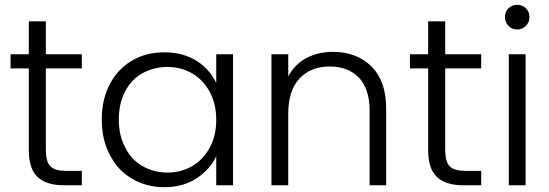

<svg xmlns="http://www.w3.org/2000/svg" viewBox="-20 -772 2289 800"><path d="M321 -487C321 -487 321 -546 321 -546C321 -546 171 -546 171 -546C171 -546 171 -683 171 -683C171 -683 100 -683 100 -683C100 -683 100 -546 100 -546C100 -546 24 -546 24 -546C24 -546 24 -487 24 -487C24 -487 100 -487 100 -487C100 -487 100 -148 100 -148C100 -148 100 -148 100 -148C100 -95 112 -58 136 -35C160 -12 197 0 246 0C246 0 321 0 321 0C321 0 321 -60 321 -60C321 -60 257 -60 257 -60C257 -60 257 -60 257 -60C225 -60 203 -66 190 -79C177 -92 171 -115 171 -148C171 -148 171 -487 171 -487C171 -487 321 -487 321 -487Z M404 -274C404 -274 404 -274 404 -274C404 -218 415 -169 438 -126C460 -83 491 -50 531 -27C570 -4 615 8 664 8C664 8 664 8 664 8C716 8 761 -4 799 -29C836 -53 864 -84 881 -121C881 -121 881 0 881 0C881 0 951 0 951 0C951 0 951 -546 951 -546C951 -546 881 -546 881 -546C881 -546 881 -426 881 -426C881 -426 881 -426 881 -426C864 -463 837 -494 800 -518C762 -542 717 -554 665 -554C665 -554 665 -554 665 -554C615 -554 570 -543 531 -520C491 -497 460 -464 438 -422C415 -379 404 -330 404 -274ZM881 -273C881 -273 881 -273 881 -273C881 -229 872 -190 854 -157C836 -124 812 -98 781 -80C750 -62 715 -53 678 -53C678 -53 678 -53 678 -53C639 -53 605 -62 574 -80C543 -97 519 -123 502 -157C484 -190 475 -229 475 -274C475 -274 475 -274 475 -274C475 -319 484 -359 502 -392C519 -425 543 -450 574 -467C605 -484 639 -493 678 -493C678 -493 678 -493 678 -493C715 -493 750 -484 781 -466C812 -448 836 -422 854 -389C872 -356 881 -317 881 -273Z M1367 -556C1367 -556 1367 -556 1367 -556C1326 -556 1289 -547 1256 -530C1223 -512 1198 -486 1181 -453C1181 -453 1181 -546 1181 -546C1181 -546 1111 -546 1111 -546C1111 -546 1111 0 1111 0C1111 0 1181 0 1181 0C1181 0 1181 -298 1181 -298C1181 -298 1181 -298 1181 -298C1181 -363 1197 -412 1228 -445C1259 -478 1301 -495 1354 -495C1354 -495 1354 -495 1354 -495C1405 -495 1446 -479 1476 -448C1505 -417 1520 -371 1520 -312C1520 -312 1520 0 1520 0C1520 0 1589 0 1589 0C1589 0 1589 -320 1589 -320C1589 -320 1589 -320 1589 -320C1589 -397 1568 -455 1527 -496C1486 -536 1432 -556 1367 -556Z M1985 -487C1985 -487 1985 -546 1985 -546C1985 -546 1835 -546 1835 -546C1835 -546 1835 -683 1835 -683C1835 -683 1764 -683 1764 -683C1764 -683 1764 -546 1764 -546C1764 -546 1688 -546 1688 -546C1688 -546 1688 -487 1688 -487C1688 -487 1764 -487 1764 -487C1764 -487 1764 -148 1764 -148C1764 -148 1764 -148 1764 -148C1764 -95 1776 -58 1800 -35C1824 -12 1861 0 1910 0C1910 0 1985 0 1985 0C1985 0 1985 -60 1985 -60C1985 -60 1921 -60 1921 -60C1921 -60 1921 -60 1921 -60C1889 -60 1867 -66 1854 -79C1841 -92 1835 -115 1835 -148C1835 -148 1835 -487 1835 -487C1835 -487 1985 -487 1985 -487Z M2135 -649C2135 -649 2135 -649 2135 -649C2149 -649 2161 -654 2171 -664C2181 -674 2186 -686 2186 -701C2186 -701 2186 -701 2186 -701C2186 -716 2181 -728 2171 -738C2161 -747 2149 -752 2135 -752C2135 -752 2135 -752 2135 -752C2121 -752 2109 -747 2099 -738C2089 -728 2084 -716 2084 -701C2084 -701 2084 -701 2084 -701C2084 -686 2089 -674 2099 -664C2109 -654 2121 -649 2135 -649ZM2100 -546C2100 -546 2100 0 2100 0C2100 0 2170 0 2170 0C2170 0 2170 -546 2170 -546C2170 -546 2100 -546 2100 -546Z"/></svg>

Font: wox.body
Style: Regular
Weight: 500
Designer: Ninad Kale (Devanagari), Jonny Pinhorn (Latin)
Foundry: Indian Type Foundry
Version: ""